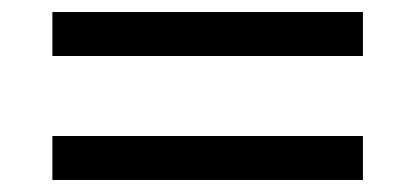

<svg xmlns="http://www.w3.org/2000/svg" viewBox="-20 -467 690 319"><path d="M67 -374V-447H583V-374ZM67 -168V-241H583V-168Z"/></svg>

Font: Azeret Mono Light
Style: Regular
Weight: 300
Designer: Martin Vácha
Foundry: Displaay
Version: Version 1.002